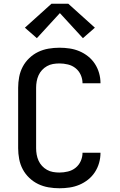

<svg xmlns="http://www.w3.org/2000/svg" viewBox="-20 -998 640 1026"><path d="M298 8Q268 8 239 3Q210 -2 184 -14.5Q158 -27 136.5 -47.5Q115 -68 101.5 -93.5Q88 -119 82.5 -148Q77 -177 77 -206V-529Q77 -558 82.5 -587Q88 -616 101.5 -641.5Q115 -667 136.5 -687.5Q158 -708 184 -720.5Q210 -733 239 -738Q268 -743 298 -743Q325 -743 352 -739Q379 -735 404 -724.5Q429 -714 450.5 -697Q472 -680 487 -657Q502 -634 509.5 -607.5Q517 -581 517 -554Q517 -553 517 -553Q517 -553 517 -553H421Q421 -553 421 -553Q421 -553 421 -553Q421 -576 411.5 -597.5Q402 -619 384 -633.5Q366 -648 343 -653.5Q320 -659 298 -659Q280 -659 263 -656Q246 -653 231 -644.5Q216 -636 204.5 -623.5Q193 -611 186 -595.5Q179 -580 176 -563Q173 -546 173 -529V-206Q173 -189 176 -172Q179 -155 186 -139.5Q193 -124 204.5 -111.5Q216 -99 231 -90.5Q246 -82 263 -79Q280 -76 298 -76Q320 -76 343 -81.5Q366 -87 384 -101.5Q402 -116 411.5 -137.5Q421 -159 421 -182Q421 -182 421 -182Q421 -182 421 -182H517Q517 -182 517 -182Q517 -182 517 -181Q517 -154 509.5 -127.5Q502 -101 487 -78Q472 -55 450.5 -38Q429 -21 404 -10.5Q379 0 352 4Q325 8 298 8ZM177 -794 113 -850 255 -978H345L487 -850L423 -794L300 -928Z"/></svg>

Font: Iosevka SS04 Medium Extended
Style: Regular
Weight: 500
Width: 7
Monospace: yes
Designer: Belleve Invis
Foundry: Belleve Invis
Version: Version 19.0.0; ttfautohint (v1.8.4)